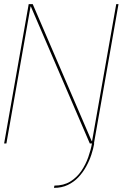

<svg xmlns="http://www.w3.org/2000/svg" viewBox="-29 -695 608 930"><path d="M232.5 215Q270 215 299.2 201Q328.5 187 350.5 163.8Q372.5 140.5 388.2 112Q404 83.5 413.5 54.5Q423 25.5 427.5 0H416.5Q411 31 398.5 66.5Q386 102 364.8 133.2Q343.5 164.5 311.5 184.2Q279.5 204 234.5 204ZM-9 0H2L119 -663.5H120.5L406 0H426L545 -675H534L417 -11.5H415L129.5 -675H110Z"/></svg>

Font: Anybody Thin Thin
Style: Italic
Weight: 250
Italic angle: -10°
Version: Version 1.113;gftools[0.9.25]